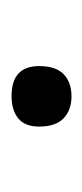

<svg xmlns="http://www.w3.org/2000/svg" viewBox="78 -522 147 344"><g transform="rotate(-90 152.0 -349.5)"><path d="M151.9 -295.4Q127.4 -295.4 112.5 -309.6Q97.7 -323.7 97.7 -353.5Q97.7 -378.9 112.5 -390.9Q127.4 -402.8 152.3 -402.8Q206.1 -402.8 206.1 -353.5Q206.1 -323.7 191.7 -309.6Q177.2 -295.4 151.9 -295.4Z"/></g></svg>

Font: Pinar-DS3-FD Light
Style: Regular
Weight: 300
Designer: Amin Abedi
Version: Version 3.000